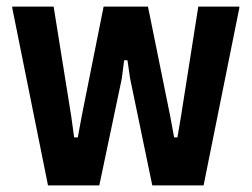

<svg xmlns="http://www.w3.org/2000/svg" viewBox="-20 -560 760 580"><path d="M17 -536V-540H142L195 -210L204 -145H215L227 -210L293 -540H427L494 -210L506 -145H516L527 -210L579 -540H703V-536L595 0H440L373 -323L365 -378H355L348 -323L280 0H125Z"/></svg>

Font: Encode Sans Compressed
Style: Bold
Weight: 700
Designer: Pablo Impallari, Andres Torresi
Foundry: Pablo Impallari, Andres Torresi
Version: Version 1.000; ttfautohint (v1.00) -l 8 -r 50 -G 200 -x 14 -